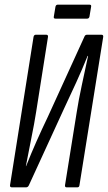

<svg xmlns="http://www.w3.org/2000/svg" viewBox="-20 -804 463 824"><path d="M31 0Q22 0 23 -9L124 -646Q126 -655 134 -655H178Q187 -655 186 -646L135 -323Q127 -272 114.5 -211Q102 -150 91 -91H92Q113 -144 136.5 -197Q160 -250 185 -302L342 -646Q345 -655 354 -655H415Q424 -655 423 -646L321 -9Q320 0 312 0H266Q258 0 259 -9L309 -321Q317 -373 331 -438Q345 -503 358 -564H356Q333 -507 307 -450Q281 -393 255 -338L104 -9Q100 0 92 0ZM218 -724Q209 -724 211 -733L218 -775Q220 -784 228 -784H364Q373 -784 371 -775L364 -733Q362 -724 354 -724Z"/></svg>

Font: Sofia Sans Extra Condensed
Style: Italic
Weight: 400
Italic angle: -9°
Designer: Botio Nikoltchev, Ani Petrova
Foundry: lettersoup
Version: Version 4.101; ttfautohint (v1.8.4.7-5d5b)